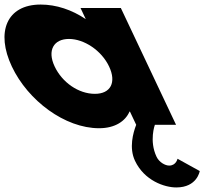

<svg xmlns="http://www.w3.org/2000/svg" viewBox="-150 -548 897 843"><path d="M442.7 158C483.8 245 572 275 624 275C716 275 727 203 727 203L629.4 149C629.4 149 623.6 179 592.6 179C575.6 179 549 165 537.2 140C504.1 70 530 0 530 0H623L380.5 -513H203.5L226.6 -464C165.3 -505 97.4 -528 28.4 -528C-121.6 -528 -168.9 -406 -98 -256C-27.1 -106 135.1 15 285.1 15C355.1 15 400.4 -16 418.6 -58H420.6L448 0C434.5 35 415.7 101 442.7 158ZM90 -256C56.4 -327 85.8 -377 152.8 -377C218.8 -377 295.4 -327 329 -256C362.1 -186 335.7 -136 266.7 -136C194.7 -136 123.1 -186 90 -256Z"/></svg>

Font: Hussar
Style: BdOpOblFive
Weight: 700
Foundry: Cannot Into Space Fonts
Version: Version 2.00